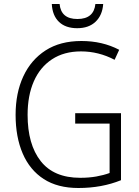

<svg xmlns="http://www.w3.org/2000/svg" viewBox="-20 -930 694 960"><path d="M356 -364H585V-29Q489 10 372 10Q268 10 198.5 -35Q129 -80 93.5 -162.5Q58 -245 58 -356Q58 -465 96.5 -548Q135 -631 208 -678Q281 -725 387 -725Q492 -725 576 -681L553 -631Q473 -673 385 -673Q300 -673 240 -633.5Q180 -594 149 -523Q118 -452 118 -356Q118 -208 183.5 -124.5Q249 -41 381 -41Q425 -41 461.5 -47.5Q498 -54 528 -65V-312H356ZM496 -910Q492 -854 458 -821.5Q424 -789 366 -789Q308 -789 275 -820.5Q242 -852 239 -910H278Q285 -835 367 -835Q449 -835 457 -910Z"/></svg>

Font: Noto Sans Sinhala UI SemiCondensed Light
Style: Regular
Weight: 300
Width: 4
Designer: Jelle Bosma - Monotype Design Team
Foundry: Monotype Imaging Inc.
Version: Version 2.006; ttfautohint (v1.8.4.7-5d5b)